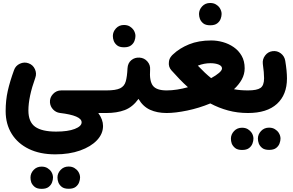

<svg xmlns="http://www.w3.org/2000/svg" viewBox="-20 -690 1922 1261"><path d="M17.1 39.6Q17.1 -31.2 31 -93Q44.9 -154.8 72.3 -230Q82.5 -258.8 110.8 -271.7Q139.2 -284.7 167.5 -274.4Q196.3 -264.2 209.2 -236.1Q222.2 -208 211.9 -179.2Q166.5 -53.2 166.5 35.6Q166.5 110.8 210.9 142.6Q255.4 174.3 348.6 174.3Q426.3 174.3 471.2 156.7Q516.1 139.2 516.1 113.3Q516.1 68.8 373 51.8Q347.2 48.3 328.9 29.1Q310.5 9.8 308.1 -16.6Q305.7 -48.3 327.9 -72.3Q350.1 -96.2 382.3 -96.2H678.7Q709.5 -96.2 731 -74.5Q752.4 -52.7 752.4 -22Q752.4 8.3 731 30.3Q709.5 52.2 678.7 52.2H625.5Q656.7 95.2 656.7 137.2Q656.7 189 616.7 231.2Q576.7 273.4 505.9 298.6Q435.1 323.7 342.8 323.7Q242.7 323.7 169.7 288.3Q96.7 252.9 56.9 189Q17.1 125 17.1 39.6ZM357.4 475.6Q357.4 447.8 378.2 425.8Q398.9 403.8 430.2 403.8Q453.1 403.8 469 413.6Q484.9 423.3 494.1 437.5Q505.9 456.1 505.9 475.6Q505.9 490.2 499.5 507.6Q493.2 524.9 477.1 537.4Q460.9 549.8 431.2 549.8Q400.9 549.8 385.3 537.1Q369.6 524.4 363.3 507.8Q357.4 491.7 357.4 475.6ZM180.2 476.1Q180.2 448.2 200.7 426.3Q221.2 404.3 252.9 404.3Q275.9 404.3 291.7 414.1Q307.6 423.8 316.9 438Q328.1 456.1 328.1 476.1Q328.1 490.7 321.8 508.1Q315.4 525.4 299.3 537.8Q283.2 550.3 253.9 550.3Q223.6 550.3 208 537.6Q192.4 524.9 185.5 508.3Q182.6 500 181.4 491.7Q180.2 483.4 180.2 476.1Z M604 -22Q604 -52.7 626.2 -74.5Q648.4 -96.2 678.7 -96.2Q740.2 -96.2 768.6 -109.9Q796.9 -123.5 805.9 -155.3Q814.9 -187 817.4 -241.2Q819.3 -275.9 842.5 -294.9Q865.7 -314 897 -311.5Q927.7 -309.6 948 -286.4Q968.3 -263.2 965.8 -232.9Q960.4 -158.7 983.9 -127.4Q1007.3 -96.2 1074.2 -96.2H1074.7Q1105.5 -96.2 1127 -74.5Q1148.4 -52.7 1148.4 -22Q1148.4 8.3 1127 30.3Q1105.5 52.2 1074.7 52.2H1074.2Q1012.2 52.2 965.6 31Q918.9 9.8 889.6 -40.5Q851.1 13.2 799.8 32.7Q748.5 52.2 678.7 52.2Q648.4 52.2 626.2 30.3Q604 8.3 604 -22ZM721.2 -453.6Q721.2 -481.4 741.7 -503.7Q762.2 -525.9 793.9 -525.9Q816.9 -525.9 832.8 -516.1Q848.6 -506.3 857.9 -492.2Q869.6 -472.7 869.6 -453.6Q869.6 -439 863.3 -421.6Q856.9 -404.3 840.6 -391.8Q824.2 -379.4 794.9 -379.4Q764.6 -379.4 749 -392.1Q733.4 -404.8 727.1 -421.4Q721.2 -437.5 721.2 -453.6Z M1000.5 -22Q1000.5 -52.7 1022.5 -74.5Q1044.4 -96.2 1074.7 -96.2Q1107.9 -96.2 1143.6 -101.8Q1179.2 -107.4 1214.4 -117.2Q1186.5 -142.1 1159.4 -170.2Q1132.3 -198.2 1105.5 -228.5Q1085 -251.5 1089.4 -283.7Q1091.3 -303.7 1103.5 -318.8Q1109.4 -327.1 1117.2 -333.5Q1158.7 -373 1221.4 -398.7Q1284.2 -424.3 1367.7 -424.3Q1405.3 -424.3 1443.8 -413.6Q1482.4 -402.8 1514.9 -380.4Q1547.4 -357.9 1567.1 -323.5Q1586.9 -289.1 1586.9 -241.7Q1586.9 -202.6 1567.9 -168.2Q1548.8 -133.8 1516.6 -104Q1556.6 -96.2 1608.4 -96.2H1608.9Q1639.6 -96.2 1661.1 -74.5Q1682.6 -52.7 1682.6 -22Q1682.6 8.3 1661.1 30.3Q1639.6 52.2 1608.9 52.2H1608.4Q1539.6 52.2 1478.3 35.6Q1417 19 1361.3 -10.7Q1287.1 20 1209.5 36.1Q1131.8 52.2 1074.7 52.2Q1044.4 52.2 1022.5 30.3Q1000.5 8.3 1000.5 -22ZM1361.8 -274.9Q1320.3 -274.9 1279.3 -258.8Q1327.6 -208 1366.7 -176.8Q1398.9 -194.3 1418.5 -211.2Q1438 -228 1438 -240.7Q1438 -256.8 1416.3 -265.9Q1394.5 -274.9 1361.8 -274.9ZM1287.1 -598.1Q1287.1 -626 1307.6 -648.2Q1328.1 -670.4 1359.9 -670.4Q1382.8 -670.4 1398.7 -660.6Q1414.6 -650.9 1423.8 -636.7Q1435.5 -617.2 1435.5 -598.1Q1435.5 -583.5 1429.2 -566.2Q1422.9 -548.8 1406.5 -536.4Q1390.1 -523.9 1360.8 -523.9Q1330.6 -523.9 1314.9 -536.6Q1299.3 -549.3 1293 -565.9Q1287.1 -582 1287.1 -598.1Z M1534.7 -22Q1534.7 -52.7 1556.6 -74.5Q1578.6 -96.2 1608.9 -96.2Q1667.5 -96.2 1690.9 -112.5Q1714.4 -128.9 1714.4 -175.8Q1714.4 -212.4 1706.1 -270.5Q1702.6 -300.8 1721.2 -325.4Q1739.7 -350.1 1770 -354Q1800.3 -357.9 1824.5 -339.4Q1848.6 -320.8 1853.5 -290.5Q1864.7 -222.7 1864.7 -174.8Q1864.7 -67.9 1799.1 -7.8Q1733.4 52.2 1608.9 52.2Q1578.6 52.2 1556.6 30.3Q1534.7 8.3 1534.7 -22ZM1673.8 220.2Q1673.8 192.4 1694.6 170.4Q1715.3 148.4 1746.6 148.4Q1769.5 148.4 1785.4 158.2Q1801.3 168 1810.5 182.1Q1822.3 200.7 1822.3 220.2Q1822.3 234.9 1815.9 252.2Q1809.6 269.5 1793.5 282Q1777.3 294.4 1747.6 294.4Q1717.3 294.4 1701.7 281.7Q1686 269 1679.7 252.4Q1673.8 236.3 1673.8 220.2ZM1496.6 220.7Q1496.6 192.9 1517.1 170.9Q1537.6 148.9 1569.3 148.9Q1592.3 148.9 1608.2 158.7Q1624 168.5 1633.3 182.6Q1644.5 200.7 1644.5 220.7Q1644.5 235.4 1638.2 252.7Q1631.8 270 1615.7 282.5Q1599.6 294.9 1570.3 294.9Q1540 294.9 1524.4 282.2Q1508.8 269.5 1502 252.9Q1499 244.6 1497.8 236.3Q1496.6 228 1496.6 220.7Z"/></svg>

Font: Mikhak-DS1-FD ExtraBold
Style: Regular
Weight: 800
Designer: Amin Abedi
Version: Version 3.2